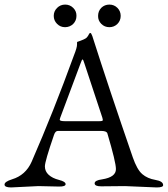

<svg xmlns="http://www.w3.org/2000/svg" viewBox="-22 -821 739 846"><path d="M314.9 -751Q314.9 -730 300.3 -715.3Q285.2 -701.2 264.6 -701.2Q244.1 -701.2 229.5 -715.8Q214.8 -730.5 214.8 -751Q214.8 -771.5 229.5 -786.1Q244.1 -800.8 265.1 -800.8Q286.1 -800.8 300.8 -786.1Q315.4 -771.5 314.9 -751ZM495.6 -786.1Q509.8 -771.5 509.8 -751Q509.8 -730 495.1 -715.3Q480.5 -701.2 460 -701.2Q439 -701.2 424.3 -715.8Q409.7 -730.5 410.2 -751Q410.2 -772 424.3 -786.6Q439 -800.8 460 -800.8Q481 -800.8 495.6 -786.1ZM241.2 -293.9Q241.2 -287.1 262.2 -287.1H417Q431.2 -287.1 431.2 -292Q431.2 -293.9 429.2 -301.8L350.1 -541Q344.7 -559.1 341.8 -559.1Q338.9 -559.1 333 -542L243.2 -301.8Q241.2 -295.9 241.2 -293.9ZM30.8 -30.8Q90.8 -48.8 117.2 -107.9Q213.4 -328.1 304.2 -578.1Q317.4 -611.3 317.4 -624Q317.4 -636.7 317.9 -636.2Q354 -648.4 359.9 -655.3Q366.2 -662.1 369.1 -668.9Q372.1 -675.8 376 -675.8Q379.9 -675.8 384.8 -662.1Q459 -429.2 563 -127.9Q582 -73.2 605 -53.7Q627.9 -34.2 662.6 -28.3Q697.3 -22.5 696.8 -4.9Q696.8 4.9 668 4.9L528.8 -1L423.8 0Q395 0 395 -13.2Q395 -26.4 428.2 -30.8Q489.3 -40.5 488.8 -76.2Q488.8 -106 451.2 -232.9Q448.2 -244.1 423.8 -244.1H232.9Q221.7 -244.1 215.8 -226.1Q175.8 -109.9 175.8 -87.9Q175.8 -65.9 192.4 -50.8Q209 -35.6 237.8 -28.3Q266.6 -21 267.1 -9.8Q267.1 1.5 237.8 1L147 -1L26.9 4.9Q-2 4.9 -2 -7.8Q-2 -20.5 30.8 -30.8Z"/></svg>

Font: EBGaramond
Style: Regular
Weight: 400
Version: Version 000.012g